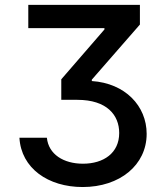

<svg xmlns="http://www.w3.org/2000/svg" viewBox="-20 -747 677 777"><path d="M169.7 -189.6H58.6C65.7 -66.1 174.7 9.9 314.6 9.9C465.2 9.9 573.5 -79.5 573.5 -205.3C573.5 -318.5 486.2 -410.2 351.6 -419V-424.7L546.2 -647.7V-727.3H94.5V-633.2H402.7V-627.8L228 -426.1V-343H293C412.6 -343 462.4 -281.2 462.4 -208.8C462.4 -127.8 399.5 -84.5 315.7 -84.5C237.6 -84.5 176.5 -122.2 169.7 -189.6Z"/></svg>

Font: Magic Ui Pro Medium
Style: Regular
Weight: 500
Designer: Stefan Endress, Andreas Faust
Version: Version 1.000;FEAKit 1.0